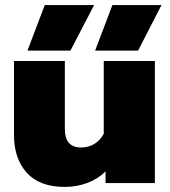

<svg xmlns="http://www.w3.org/2000/svg" viewBox="-20 -720 670 755"><path d="M156 -700H350L257 -521H88ZM422 -700H615L523 -521H354ZM35 -189V-480H235V-213Q235 -140 299 -140Q328 -140 351 -154Q374 -168 388 -194V-480H589V0H395V-46Q365 -16 323 -0.5Q281 15 235 15Q135 15 85 -41Q35 -97 35 -189Z"/></svg>

Font: Prompt ExtraBold
Style: Regular
Weight: 800
Designer: Katatrad Team
Foundry: CadsonDemak
Version: Version 1.001